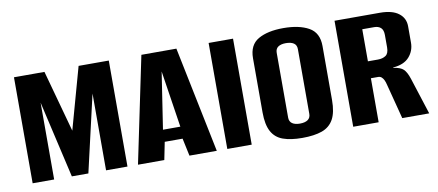

<svg xmlns="http://www.w3.org/2000/svg" viewBox="-53 -688 2014 883"><g transform="rotate(-10 954.0 -246.5)"><path d="M40.5 0V-495H182.9L262.1 -206.7L342.3 -495H483.3V0H383.3V-358.6L300.7 0H223.5L140.9 -358.6V0Z M532.4 0 635.5 -495H799L900.4 0H772.7L755.2 -82.3H671.8L655.3 0ZM673.5 -138.5H754.6L714 -403.2Z M949.5 0V-495H1063.5V0Z M1298.6 10Q1244.7 10 1209 -2.8Q1173.4 -15.5 1155.9 -47.8Q1138.3 -80.2 1138.3 -137.5V-390.3Q1138.3 -452.5 1182.2 -477.6Q1226 -502.7 1299.2 -502.7Q1372.7 -502.7 1417.8 -477.6Q1462.9 -452.5 1462.9 -390.3V-138.1Q1462.9 -80.5 1445 -48.2Q1427.1 -15.9 1390.8 -2.9Q1354.5 10 1298.6 10ZM1298.9 -56.8Q1322.8 -56.8 1335.8 -65.9Q1348.9 -75 1348.9 -93.5V-395.8Q1348.9 -414.9 1335.7 -423.7Q1322.5 -432.5 1298.9 -432.5Q1276 -432.5 1263 -423.7Q1250 -414.9 1250 -395.8V-93.5Q1250 -75 1263 -65.9Q1276 -56.8 1298.9 -56.8Z M1537.5 0V-495H1749Q1806.7 -495 1836.5 -472.2Q1866.3 -449.5 1866.3 -411.3V-334.7Q1866.3 -296.9 1841.7 -268.8Q1817 -240.6 1765.7 -236.5V-234.8Q1799 -230.3 1813 -216.8Q1827 -203.2 1837.5 -170.7L1892.4 0H1766.5L1724.2 -163.2Q1721.2 -176.2 1716.7 -185.5Q1712.1 -194.9 1705.8 -200.2Q1699.5 -205.6 1689.9 -205.6H1656.3V0ZM1656.3 -284.6H1703.1Q1725.3 -284.6 1739.8 -294.5Q1754.3 -304.3 1754.3 -332.5V-390.2Q1754.3 -413.6 1743 -424Q1731.6 -434.4 1711.9 -434.4H1656.3Z"/></g></svg>

Font: Alumni Sans SC Thin
Style: Regular
Weight: 100
Designer: Robert E. Leuschke
Foundry: Robert E. Leuschke
Version: Version 1.018